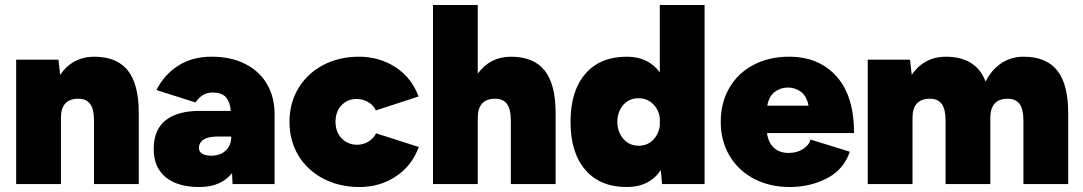

<svg xmlns="http://www.w3.org/2000/svg" viewBox="-20 -740 4355 772"><path d="M45 -500H215L222 -439Q246 -475 281 -493.5Q316 -512 358 -512Q450 -512 494 -456.5Q538 -401 538 -286V0H358V-256Q358 -301 342.5 -322Q327 -343 295 -343Q225 -343 225 -266V0H45Z M913 -44Q868 12 782 12Q694 12 646 -27.5Q598 -67 598 -141Q598 -218 645.5 -256Q693 -294 782 -294H908Q905 -330 888.5 -349Q872 -368 834 -368Q793 -368 766 -328L609 -378Q641 -441 697.5 -476.5Q754 -512 830 -512Q909 -512 966 -483Q1023 -454 1053.5 -402Q1084 -350 1084 -281V0H915ZM829 -114Q866 -114 888 -135Q910 -156 910 -191H853Q818 -191 799 -179Q780 -167 780 -145Q780 -130 793 -122Q806 -114 829 -114Z M1144 -250Q1144 -326 1180 -385.5Q1216 -445 1279.5 -478.5Q1343 -512 1424 -512Q1505 -512 1570 -470Q1635 -428 1663 -352L1491 -296Q1483 -316 1461.5 -329Q1440 -342 1414 -342Q1377 -342 1353 -316.5Q1329 -291 1329 -250Q1329 -210 1353.5 -184Q1378 -158 1416 -158Q1441 -158 1462 -171Q1483 -184 1492 -204L1664 -149Q1636 -73 1571.5 -30.5Q1507 12 1426 12Q1345 12 1280.5 -21.5Q1216 -55 1180 -114.5Q1144 -174 1144 -250Z M1721 -720H1901V-444Q1951 -512 2034 -512Q2126 -512 2170 -456.5Q2214 -401 2214 -286V0H2034V-256Q2034 -301 2018.5 -322Q2003 -343 1971 -343Q1901 -343 1901 -266V0H1721Z M2637 -56Q2591 12 2500 12Q2393 12 2333.5 -57Q2274 -126 2274 -250Q2274 -374 2333.5 -443Q2393 -512 2500 -512Q2587 -512 2633 -449V-720H2813V0H2642ZM2548 -154Q2582 -154 2605 -176.5Q2628 -199 2633 -234V-266Q2628 -301 2604.5 -323Q2581 -345 2547 -345Q2510 -345 2486.5 -318.5Q2463 -292 2462 -250Q2463 -208 2487 -181Q2511 -154 2548 -154Z M2878 -250Q2878 -327 2912.5 -386.5Q2947 -446 3009.5 -479Q3072 -512 3153 -512Q3272 -512 3343 -433.5Q3414 -355 3414 -205H3064Q3069 -167 3091.5 -146Q3114 -125 3151 -125Q3184 -125 3208.5 -140.5Q3233 -156 3239 -179L3397 -130Q3372 -57 3304 -22.5Q3236 12 3156 12Q3075 12 3012 -21Q2949 -54 2913.5 -113.5Q2878 -173 2878 -250ZM3231 -315Q3224 -353 3201 -370.5Q3178 -388 3148 -388Q3118 -388 3095 -370.5Q3072 -353 3065 -315Z M3469 -500H3639L3646 -439Q3670 -475 3705 -493.5Q3740 -512 3782 -512Q3905 -512 3943 -412Q3967 -460 4006.5 -486Q4046 -512 4095 -512Q4187 -512 4231 -456.5Q4275 -401 4275 -286V0H4095V-256Q4095 -301 4079.5 -322Q4064 -343 4032 -343Q3962 -343 3962 -266V0H3782V-256Q3782 -301 3766.5 -322Q3751 -343 3719 -343Q3649 -343 3649 -266V0H3469Z"/></svg>

Font: Oak Sans Black
Style: Regular
Weight: 900
Designer: Erik Kennedy, Walven
Foundry: Erik Kennedy, Walven
Version: Version 1.000